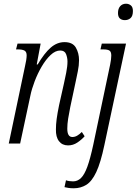

<svg xmlns="http://www.w3.org/2000/svg" viewBox="-20 -770 733 1030"><path d="M345 10Q314 10 296.5 -12.5Q279 -35 280 -76Q280 -102 284 -132Q288 -162 297 -206L323 -322Q328 -344 335 -379Q342 -414 342 -440Q342 -460 334.5 -479.5Q327 -499 303 -499Q277 -499 251.5 -475Q226 -451 204 -413.5Q182 -376 166 -334Q150 -292 143 -257L88 0H27L114 -414Q118 -430 120.5 -446.5Q123 -463 123 -473Q123 -492 111.5 -498.5Q100 -505 75 -505H66L74 -536H198L177 -424H182Q218 -485 252 -514.5Q286 -544 326 -544Q370 -544 387 -514.5Q404 -485 404 -447Q404 -419 397.5 -387.5Q391 -356 386 -332L357 -196Q350 -162 345.5 -133Q341 -104 341 -80Q341 -35 368 -35Q382 -35 394.5 -42.5Q407 -50 419 -62L434 -39Q417 -20 394.5 -5Q372 10 345 10ZM650 -662Q633 -662 623 -671Q613 -680 613 -700Q613 -724 625 -737Q637 -750 656 -750Q671 -750 682 -741Q693 -732 693 -711Q693 -684 680.5 -673Q668 -662 650 -662ZM376 240Q359 240 346.5 238Q334 236 326 234L334 197Q341 200 351.5 201.5Q362 203 372 203Q396 203 414.5 185Q433 167 448.5 124.5Q464 82 480 8L571 -424Q574 -439 575.5 -451Q577 -463 577 -472Q577 -492 567.5 -498.5Q558 -505 533 -505H519L526 -536H656L540 8Q520 103 496.5 153Q473 203 443 221.5Q413 240 376 240Z"/></svg>

Font: Noto Serif ExtraCondensed Light
Style: Italic
Weight: 300
Width: 2
Italic angle: -12°
Designer: Monotype Design Team
Foundry: Monotype Imaging Inc.
Version: Version 2.014; ttfautohint (v1.8.4.7-5d5b)